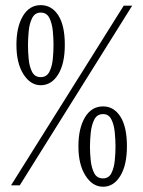

<svg xmlns="http://www.w3.org/2000/svg" viewBox="-20 -722 558 748"><path d="M138.5 -390Q98.5 -390 71.2 -433Q44 -476 44 -547.5Q44 -617 69.2 -659.5Q94.5 -702 138.5 -702Q181.5 -702 207 -662.5Q232.5 -623 232.5 -547.5Q232.5 -473.5 206.5 -431.8Q180.5 -390 138.5 -390ZM23 0 462 -700H495L57 0ZM138.5 -421.5Q162 -421.5 172.5 -442.5Q183 -463.5 185.8 -492.8Q188.5 -522 188.5 -546.5Q188.5 -571.5 185.8 -601Q183 -630.5 172.5 -651.8Q162 -673 138.5 -673Q116 -673 105.2 -651.5Q94.5 -630 91.8 -600.2Q89 -570.5 89 -545.5Q89 -520.5 91.8 -491.5Q94.5 -462.5 105 -442Q115.5 -421.5 138.5 -421.5ZM381.5 5.5Q340.5 5.5 313 -37.8Q285.5 -81 285.5 -152Q285.5 -222 311 -264.8Q336.5 -307.5 381.5 -307.5Q423.5 -307.5 449 -267.8Q474.5 -228 474.5 -152Q474.5 -79 448.8 -36.8Q423 5.5 381.5 5.5ZM381.5 -27Q404 -27 414.2 -47.8Q424.5 -68.5 427.2 -97.5Q430 -126.5 430 -151Q430 -176 427.2 -205.5Q424.5 -235 414.2 -256.2Q404 -277.5 381.5 -277.5Q358 -277.5 347.2 -256Q336.5 -234.5 333.5 -204.8Q330.5 -175 330.5 -150Q330.5 -125 333.5 -96.5Q336.5 -68 347 -47.5Q357.5 -27 381.5 -27Z"/></svg>

Font: Imbue 10pt Light
Style: Regular
Weight: 300
Designer: Tyler Finck
Foundry: Etcetera Type Company
Version: Version 1.102; ttfautohint (v1.8.3)